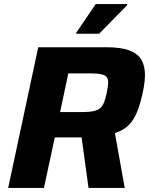

<svg xmlns="http://www.w3.org/2000/svg" viewBox="-20 -919 729 939"><path d="M20 0 167 -688H497Q573 -688 614 -672Q655 -656 672 -626Q689 -596 689 -552Q689 -539 687.5 -523.5Q686 -508 683 -491Q680 -474 676 -456Q668 -420 657.5 -390Q647 -360 633 -337Q619 -314 597 -296.5Q575 -279 542 -268L590 0H413L379 -247Q372 -247 364 -247Q356 -247 347 -247H248L195 0ZM274 -371H383Q417 -371 437.5 -375.5Q458 -380 470 -390Q482 -400 489 -418.5Q496 -437 502 -465Q505 -481 507 -494Q509 -507 509 -517Q509 -532 502 -541.5Q495 -551 476.5 -555.5Q458 -560 425 -560H314ZM353 -754V-759L448 -899H602V-894L465 -754Z"/></svg>

Font: Saira Thin
Style: Bold Italic
Weight: 700
Italic angle: -12°
Version: Version 1.101